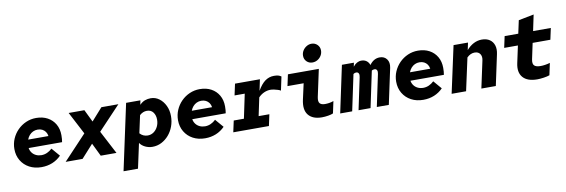

<svg xmlns="http://www.w3.org/2000/svg" viewBox="-65 -1334 6130 2080"><g transform="rotate(-10 3000.0 -294.5)"><path d="M292 11Q217 11 159 -20Q101 -51 68 -106.5Q35 -162 35 -233Q35 -292 57.5 -344.5Q80 -397 120 -437.5Q160 -478 212.5 -501Q265 -524 324 -524Q396 -524 449.5 -495Q503 -466 533 -414Q563 -362 563 -293Q563 -270 561.5 -251.5Q560 -233 557 -217H189Q194 -187 211 -164.5Q228 -142 254.5 -129.5Q281 -117 313 -117Q346 -117 376 -130.5Q406 -144 431 -168L509 -77Q467 -34 412 -11.5Q357 11 292 11ZM200 -308H423Q419 -336 405 -355.5Q391 -375 369.5 -386Q348 -397 319 -397Q292 -397 268.5 -386Q245 -375 227.5 -355Q210 -335 200 -308Z M558 0 811 -269 682 -516H855L921 -380L1042 -516H1229L983 -256L1117 0H944L874 -144L744 0Z M1158 209 1314 -516H1471L1462 -468Q1490 -497 1520.5 -508Q1551 -519 1584 -519Q1636 -519 1677.5 -488Q1719 -457 1743.5 -405.5Q1768 -354 1768 -290Q1768 -231 1748.5 -178Q1729 -125 1694 -84.5Q1659 -44 1613 -20.5Q1567 3 1514 3Q1472 3 1434.5 -15Q1397 -33 1376 -64L1317 209ZM1484 -127Q1521 -127 1550 -147.5Q1579 -168 1596 -202.5Q1613 -237 1613 -280Q1613 -327 1589 -359.5Q1565 -392 1520 -392Q1476 -392 1440 -359L1398 -166Q1415 -147 1437 -137Q1459 -127 1484 -127Z M2092 11Q2017 11 1959 -20Q1901 -51 1868 -106.5Q1835 -162 1835 -233Q1835 -292 1857.5 -344.5Q1880 -397 1920 -437.5Q1960 -478 2012.5 -501Q2065 -524 2124 -524Q2196 -524 2249.5 -495Q2303 -466 2333 -414Q2363 -362 2363 -293Q2363 -270 2361.5 -251.5Q2360 -233 2357 -217H1989Q1994 -187 2011 -164.5Q2028 -142 2054.5 -129.5Q2081 -117 2113 -117Q2146 -117 2176 -130.5Q2206 -144 2231 -168L2309 -77Q2267 -34 2212 -11.5Q2157 11 2092 11ZM2000 -308H2223Q2219 -336 2205 -355.5Q2191 -375 2169.5 -386Q2148 -397 2119 -397Q2092 -397 2068.5 -386Q2045 -375 2027.5 -355Q2010 -335 2000 -308Z M2402 0 2429 -125H2541L2597 -391H2485L2512 -516H2786L2760 -393Q2801 -464 2844.5 -495Q2888 -526 2941 -526Q2970 -526 2988 -521Q3006 -516 3021 -505L2989 -355Q2979 -362 2959 -368.5Q2939 -375 2917 -379.5Q2895 -384 2878 -384Q2843 -384 2808.5 -369Q2774 -354 2745 -324L2703 -125H2821L2794 0Z M3379 -596Q3341 -596 3315.5 -621.5Q3290 -647 3290 -684Q3290 -715 3305.5 -740.5Q3321 -766 3347 -782Q3373 -798 3402 -798Q3440 -798 3466 -772.5Q3492 -747 3492 -709Q3492 -678 3476.5 -652.5Q3461 -627 3435.5 -611.5Q3410 -596 3379 -596ZM3377 7Q3275 7 3228.5 -51Q3182 -109 3207 -220L3245 -391H3067L3094 -516H3434L3370 -218Q3360 -169 3377 -149Q3394 -129 3434 -129Q3457 -129 3480 -132.5Q3503 -136 3529 -145L3501 -14Q3482 -5 3446 1Q3410 7 3377 7Z M3578 0 3688 -516H3820L3811 -473Q3851 -524 3903 -524Q3936 -524 3959 -507Q3982 -490 3992 -460Q4015 -492 4043 -508Q4071 -524 4105 -524Q4155 -524 4182 -487.5Q4209 -451 4197 -393L4113 0H3981L4055 -350Q4061 -376 4053.5 -391.5Q4046 -407 4026 -407Q4007 -407 3995 -396Q3995 -393 3994.5 -389.5Q3994 -386 3993 -383L3912 0H3780L3854 -350Q3860 -376 3852.5 -391.5Q3845 -407 3825 -407Q3817 -407 3809.5 -404.5Q3802 -402 3794 -396L3710 0Z M4492 11Q4417 11 4359 -20Q4301 -51 4268 -106.5Q4235 -162 4235 -233Q4235 -292 4257.5 -344.5Q4280 -397 4320 -437.5Q4360 -478 4412.5 -501Q4465 -524 4524 -524Q4596 -524 4649.5 -495Q4703 -466 4733 -414Q4763 -362 4763 -293Q4763 -270 4761.5 -251.5Q4760 -233 4757 -217H4389Q4394 -187 4411 -164.5Q4428 -142 4454.5 -129.5Q4481 -117 4513 -117Q4546 -117 4576 -130.5Q4606 -144 4631 -168L4709 -77Q4667 -34 4612 -11.5Q4557 11 4492 11ZM4400 -308H4623Q4619 -336 4605 -355.5Q4591 -375 4569.5 -386Q4548 -397 4519 -397Q4492 -397 4468.5 -386Q4445 -375 4427.5 -355Q4410 -335 4400 -308Z M4804 0 4916 -516H5075L5058 -436Q5094 -478 5137 -500Q5180 -522 5227 -522Q5279 -522 5313.5 -498.5Q5348 -475 5361 -433.5Q5374 -392 5362 -337L5290 0H5131L5195 -297Q5205 -341 5186 -369Q5167 -397 5126 -397Q5080 -397 5041 -358L4963 0Z M5746 7Q5637 7 5588.5 -49Q5540 -105 5562 -205L5602 -391H5451L5478 -516H5628L5659 -659L5828 -692L5791 -516H5986L5959 -391H5764L5727 -217Q5717 -168 5737 -148.5Q5757 -129 5806 -129Q5829 -129 5855.5 -133Q5882 -137 5910 -145L5882 -14Q5858 -5 5818 1Q5778 7 5746 7Z"/></g></svg>

Font: Red Hat Mono
Style: Italic
Weight: 300
Italic angle: -12°
Monospace: yes
Designer: Pentagram, MCKL
Foundry: Pentagram, MCKL
Version: Version 1.023